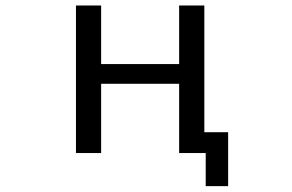

<svg xmlns="http://www.w3.org/2000/svg" viewBox="-20 -544 1040 685"><path d="M340.8 -245.1V2H251V-524.4H340.8V-315.4H619.1V-524.4H709V-72.3H793.9V120.1H713.9V2H702.1H671.9H619.1V-245.1Z"/></svg>

Font: Gen Shin Gothic Monospace Regular
Style: Regular
Weight: 400
Designer: [Source Han Sans]
Ryoko NISHIZUKA  (kana & ideographs); Paul D. Hunt (Latin, Greek & Cyrillic); Wenlong ZHANG  (bopomofo
Version: Version 1.002.20150607